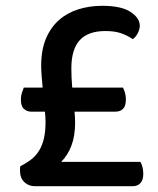

<svg xmlns="http://www.w3.org/2000/svg" viewBox="-20 -642 544 662"><path d="M137 -222Q137 -229 136.5 -237.5Q136 -246 135 -257H88Q73 -257 62.5 -266.5Q52 -276 52 -299Q52 -312 55.5 -322Q59 -332 62 -340H127Q125 -361 123.5 -380.5Q122 -400 122 -416Q122 -470 138.5 -509Q155 -548 183.5 -573Q212 -598 250.5 -610Q289 -622 332 -622Q398 -622 430 -601Q462 -580 462 -553Q462 -542 455.5 -528.5Q449 -515 438 -507Q417 -521 395.5 -528Q374 -535 343 -535Q284 -535 255 -503.5Q226 -472 226 -406Q226 -376 229 -340H404Q408 -332 411 -322Q414 -312 414 -299Q414 -276 404 -266.5Q394 -257 378 -257H237Q238 -246 238.5 -237Q239 -228 239 -220Q239 -174 226.5 -140.5Q214 -107 191 -84H464Q474 -67 474 -42Q474 -21 464 -10.5Q454 0 438 0H100Q79 0 64 -14Q49 -28 49 -54Q49 -59 49 -61.5Q49 -64 50 -69Q72 -80 88 -92.5Q104 -105 115 -123Q126 -141 131.5 -165Q137 -189 137 -222Z"/></svg>

Font: Baloo Chettan 2 Medium
Style: Regular
Weight: 500
Designer: Maithili Shingre, Unnati Kotecha and Ek Type
Foundry: Ek Type
Version: Version 1.640;hotconv 1.0.111;makeotfexe 2.5.65597; ttfautoh